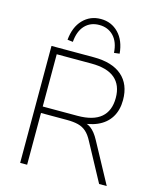

<svg xmlns="http://www.w3.org/2000/svg" viewBox="-134 -1024 922 1118"><g transform="rotate(15 327.0 -465.5)"><path d="M96 0V-705H351Q462 -705 521 -654Q580 -603 580 -508Q580 -447 553 -403.5Q526 -360 474.5 -337.5Q423 -315 351 -315L362 -327H370Q408 -327 435.5 -307Q463 -287 487 -242L618 0H572L450 -226Q432 -261 411 -279.5Q390 -298 362 -305Q334 -312 295 -312H138V0ZM138 -351H347Q442 -351 489 -391Q536 -431 536 -509Q536 -586 489 -626Q442 -666 347 -666H138ZM210 -760 177 -764Q184 -842 227 -886.5Q270 -931 334 -931Q398 -931 441 -886.5Q484 -842 491 -764L458 -760Q454 -825 420.5 -860Q387 -895 334 -895Q281 -895 248 -860Q215 -825 210 -760Z"/></g></svg>

Font: Nunito Sans 12pt ExtraLight 12pt ExtraLight
Style: Regular
Weight: 250
Version: Version 3.101;gftools[0.9.27]